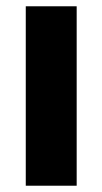

<svg xmlns="http://www.w3.org/2000/svg" viewBox="-20 -591 326 611"><path d="M62 0H224V-571H62Z"/></svg>

Font: Noto Serif Tamil ExtraCondensed ExtraBold
Style: Regular
Weight: 800
Width: 2
Designer: Indian Type Foundry, Tom Grace, and the Monotype Design Team
Foundry: Monotype Imaging Inc.
Version: Version 2.004